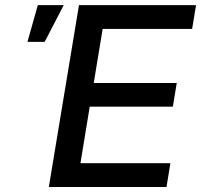

<svg xmlns="http://www.w3.org/2000/svg" viewBox="-20 -748 804 768"><path d="M175.3 0 295.9 -727.5H764.2L748.5 -632.3H390.6L355 -416H687L671.4 -321.3H338.9L301.8 -95.2H661.6L646 0ZM89.8 -580.6 131.3 -727.5H234.9L158.7 -580.6Z"/></svg>

Font: Inter 20pt Medium
Style: Italic
Weight: 500
Italic angle: -9.3988°
Version: Version 4.001;git-66647c0bb